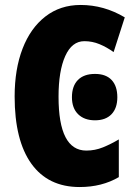

<svg xmlns="http://www.w3.org/2000/svg" viewBox="-20 -744 547 774"><path d="M320 -578Q270 -578 243 -518Q216 -458 216 -354Q216 -137 328 -137Q363 -137 395 -150Q427 -163 459 -182V-30Q391 10 301 10Q174 10 106.5 -84Q39 -178 39 -355Q39 -465 71 -548Q103 -631 163 -677.5Q223 -724 305 -724Q399 -724 483 -674L438 -534Q410 -554 381 -566Q352 -578 320 -578ZM270 -352Q270 -397 294 -421.5Q318 -446 363 -446Q407 -446 430 -421.5Q453 -397 453 -352Q453 -308 429.5 -283.5Q406 -259 363 -259Q320 -259 295 -283.5Q270 -308 270 -352Z"/></svg>

Font: Noto Sans ExtraCondensed Black
Style: Regular
Weight: 900
Width: 2
Designer: Monotype Design Team
Foundry: Monotype Imaging Inc.
Version: Version 2.013; ttfautohint (v1.8.4.7-5d5b)